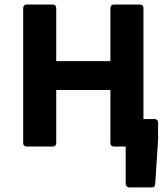

<svg xmlns="http://www.w3.org/2000/svg" viewBox="-20 -645 728 845"><path d="M611.3 -121.1V-609.4C611.3 -619.1 605.5 -625 595.7 -625H481.4C471.7 -625 465.8 -619.1 465.8 -609.4V-376H227.5V-609.4C227.5 -619.1 221.7 -625 211.9 -625H97.7C87.9 -625 82 -619.1 82 -609.4V-15.6C82 -5.9 87.9 0 97.7 0H211.9C221.7 0 227.5 -5.9 227.5 -15.6V-249H465.8V-15.6C465.8 -5.9 471.7 0 481.4 0H533.2V164.1C533.2 173.8 539.1 179.7 548.8 179.7H647.5C657.2 179.7 662.1 175.8 663.1 165L675.8 -31.2V-105.5C675.8 -115.2 669.9 -121.1 660.2 -121.1Z"/></svg>

Font: Ed Sans Neue
Style: Bold
Weight: 700
Designer: Stephen Hutchings
Version: Version 1.004;PS 001.004;hotconv 1.0.88;makeotf.lib2.5.64775